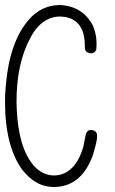

<svg xmlns="http://www.w3.org/2000/svg" viewBox="-20 -749 458 767"><path d="M319 -559Q319 -542 336 -537Q340 -536 342 -536Q361 -536 365 -554Q365 -556 365 -557Q369 -604 351 -647Q310 -725 218 -729Q144 -728 93 -668Q17 -578 3 -405Q0 -374 0 -343Q0 -163 71 -68Q77 -62 82 -56Q130 -2 195 -2Q301 -2 348 -121Q353 -134 356 -147Q368 -186 368 -207Q368 -224 351 -229Q348 -230 345 -230Q327 -230 323 -212Q322 -210 322 -209Q322 -209 313 -163Q300 -118 279 -91Q245 -48 195 -48Q150 -49 116 -86Q54 -157 47 -311Q46 -327 46 -343Q46 -497 102 -599Q114 -622 128 -638Q166 -682 218 -683Q295 -682 314 -612Q319 -592 319 -559Z"/></svg>

Font: Santa Chrismast Display
Style: Regular
Weight: 400
Designer: MUHAMMAD YONI
Version: Version 001.000